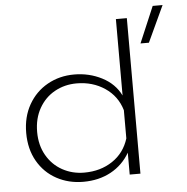

<svg xmlns="http://www.w3.org/2000/svg" viewBox="-55 -823 886 909"><g transform="rotate(-5 388.0 -368.5)"><path d="M704 -769H751L671 -597H631ZM55 -222Q55 -298 88 -356Q121 -414 178 -446Q235 -478 305 -478Q376 -478 436.5 -447Q497 -416 525 -359V-722H577V17H526V-87Q493 -30 436 1Q379 32 305 32Q235 32 178 1Q121 -30 88 -87.5Q55 -145 55 -222ZM525 -155V-289Q505 -357 447 -396Q389 -435 313 -435Q256 -435 209 -409Q162 -383 134.5 -334.5Q107 -286 107 -222Q107 -159 134.5 -111Q162 -63 209 -37Q256 -11 313 -11Q390 -11 447 -49Q504 -87 525 -155Z"/></g></svg>

Font: Prompt ExtraLight
Style: Regular
Weight: 275
Designer: Katatrad Team
Foundry: CadsonDemak
Version: Version 1.000